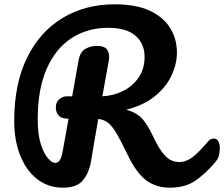

<svg xmlns="http://www.w3.org/2000/svg" viewBox="-20 -866 1040 891"><path d="M272 5Q204 5 153 -34.5Q102 -74 74 -144Q46 -214 46 -305Q46 -476 105 -597Q164 -718 269.5 -782Q375 -846 512 -846Q612 -846 675.5 -816Q739 -786 770 -735.5Q801 -685 801 -622Q801 -568 775.5 -514.5Q750 -461 698 -419Q646 -377 566 -357Q618 -342 643.5 -311Q669 -280 692 -230Q719 -172 746.5 -143Q774 -114 811 -114Q844 -114 873.5 -136.5Q903 -159 945 -209Q953 -218 959.5 -220.5Q966 -223 972 -223Q986 -223 993 -210.5Q1000 -198 1000 -178Q1000 -164 997 -148Q994 -132 981 -116Q940 -66 891 -30.5Q842 5 768 5Q704 5 658 -29.5Q612 -64 571 -150Q541 -213 520.5 -247.5Q500 -282 481 -296.5Q462 -311 436 -314Q428 -270 420 -222Q412 -174 403 -121Q394 -65 365.5 -30Q337 5 272 5ZM155 -312Q155 -243 169 -198.5Q183 -154 202 -132Q221 -110 236 -110Q249 -110 257.5 -122.5Q266 -135 271 -165Q278 -201 284.5 -239Q291 -277 298 -315Q272 -315 259.5 -324Q247 -333 243 -345Q239 -357 239 -367Q239 -392 255 -405.5Q271 -419 290 -419H315Q323 -464 330.5 -506.5Q338 -549 345 -588Q353 -627 377.5 -640Q402 -653 429 -653Q467 -653 478.5 -633.5Q490 -614 485 -585Q478 -546 470.5 -505Q463 -464 455 -419Q509 -422 553.5 -445Q598 -468 624.5 -508Q651 -548 651 -602Q651 -664 608.5 -700.5Q566 -737 482 -737Q386 -737 312 -689Q238 -641 196.5 -546.5Q155 -452 155 -312Z"/></svg>

Font: Pacifico
Style: Regular
Weight: 400
Designer: Vernon Adams
Foundry: Vernon Adams
Version: Version 3.010; ttfautohint (v1.8.4.7-5d5b)